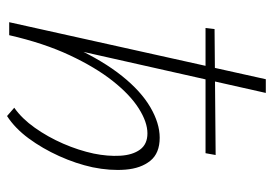

<svg xmlns="http://www.w3.org/2000/svg" viewBox="-132 -618 757 532"><g transform="rotate(90 246.0 -352.5)"><path d="M302 6 279 -14Q309 -35 334.5 -71Q360 -107 378.5 -149.5Q397 -192 406 -234Q414 -273 412 -307.5Q410 -342 395 -362.5Q380 -383 350 -383Q319 -383 281 -359Q243 -335 205 -287Q167 -239 133.5 -167.5Q100 -96 78 0H53Q76 -103 112.5 -181.5Q149 -260 191 -312.5Q233 -365 277.5 -391Q322 -417 362 -417Q405 -417 426 -391Q447 -365 450.5 -322.5Q454 -280 444 -231Q434 -185 413 -138.5Q392 -92 364 -54Q336 -16 302 6ZM42 0 200 -711H238L78 0ZM405 -544H58L61 -569L410 -572Z"/></g></svg>

Font: Ysabeau Infant ExtraLight
Style: Italic
Weight: 250
Italic angle: -12°
Designer: Christian Thalmann (Catharsis Fonts)
Version: Version 2.001;gftools[0.9.30]; featfreeze: ss01,ss02,lnum